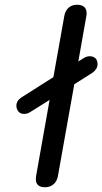

<svg xmlns="http://www.w3.org/2000/svg" viewBox="-20 -779 431 809"><path d="M369 -472 293 -424 224 -37Q220 -15 205.5 -2.5Q191 10 169 10Q151 10 141 1.5Q131 -7 131 -24Q131 -32 132 -37L189 -358L106 -306Q95 -299 81 -299Q63 -299 54 -314Q49 -324 49 -333Q49 -355 71 -369L205 -454L251 -712Q255 -734 269 -746.5Q283 -759 305 -759Q324 -759 334.5 -750Q345 -741 345 -723Q345 -716 344 -712L310 -520L334 -535Q346 -542 358 -542Q373 -542 382 -533.5Q391 -525 391 -508Q391 -488 369 -472Z"/></svg>

Font: Kodchasan Medium
Style: Italic
Weight: 500
Italic angle: -10°
Version: Version 1.000; ttfautohint (v1.6)